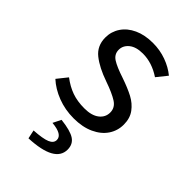

<svg xmlns="http://www.w3.org/2000/svg" viewBox="-235 -641 984 984"><g transform="rotate(45 257.0 -149.5)"><path d="M48 -64 92 -119Q130 -90 169.5 -76Q209 -62 260 -62Q312 -62 340.5 -84Q369 -106 369 -141Q369 -176 337 -196.5Q305 -217 242 -239Q167 -265 123 -300Q79 -335 79 -395Q79 -438 102.5 -473Q126 -508 169.5 -528Q213 -548 272 -548Q323 -548 368.5 -531.5Q414 -515 448 -487L403 -431Q340 -473 274 -473Q225 -473 198.5 -451.5Q172 -430 172 -399Q172 -367 200 -349Q228 -331 289 -311Q344 -292 380 -273Q416 -254 439 -223Q462 -192 462 -146Q462 -102 438 -66Q414 -30 367.5 -8.5Q321 13 257 13Q195 13 140.5 -8Q86 -29 48 -64ZM275 152Q275 113 197 106L219 62Q290 70 319.5 89.5Q349 109 349 148Q349 241 166 249L156 202Q220 198 247.5 186.5Q275 175 275 152Z"/></g></svg>

Font: Nebula Sans Medium
Style: Regular
Weight: 500
Designer: Paul D. Hunt for Adobe (as Source Sans)
Foundry: Nebula Entertainment & Broadcasting LLC
Version: Version 1.010